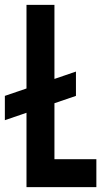

<svg xmlns="http://www.w3.org/2000/svg" viewBox="-31 -770 434 790"><path d="M-11 -275.5V-375.5L281.5 -475.5V-375.5ZM193 -750V-115H365.5V0H78V-750Z"/></svg>

Font: Mohave Light SemiBold
Style: Regular
Weight: 600
Version: Version 2.003